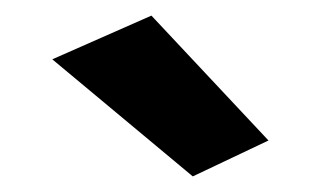

<svg xmlns="http://www.w3.org/2000/svg" viewBox="-20 -728 415 246"><path d="M47 -652 174 -708 324 -548 227 -502Z"/></svg>

Font: Jost* Heavy
Style: Regular
Weight: 800
Version: Version 3.7